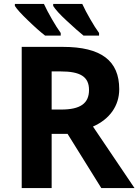

<svg xmlns="http://www.w3.org/2000/svg" viewBox="-20 -951 700 971"><path d="M481 -771V-784.2C467.8 -802.2 452.6 -825.7 436.5 -854C420.4 -881.8 406.7 -907.7 396 -931.2H249V-920.9C260.3 -902.8 283.2 -877.4 318.8 -844.7C354.5 -811.5 382.3 -787.1 402.3 -771ZM287.1 -771V-784.2C273.9 -802.2 258.8 -825.7 242.7 -854C226.6 -881.8 212.9 -907.7 202.1 -931.2H55.2V-920.9C65.4 -904.8 87.4 -880.4 121.6 -847.7C155.3 -814.9 184.1 -789.6 208 -771ZM321.8 -273.9 492.2 0H660.2L450.2 -311C534.7 -348.1 583 -416 583 -500C583 -644 491.7 -713.9 297.9 -713.9H89.8V0H241.2V-273.9ZM241.2 -589.8H287.1C384.8 -589.8 430.2 -564 430.2 -496.1C430.2 -427.7 385.7 -397 290 -397H241.2Z"/></svg>

Font: Noto Reveo Sans
Style: Bold
Weight: 700
Designer: Monotype Design team
Foundry: Monotype Imaging Inc.
Version: Version 1.04